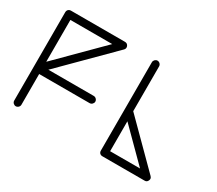

<svg xmlns="http://www.w3.org/2000/svg" viewBox="-141 -1060 1561 1384"><g transform="rotate(30 640.0 -368.0)"><path d="M68.8 0C68.8 16.1 83 29.8 98.6 29.8C114.7 29.8 128.9 16.1 128.9 0V-255.9H548.8C564.9 -255.9 579.1 -270 579.1 -285.6C579.1 -301.8 564.9 -315.9 548.8 -315.9H170.9L569.8 -714.8C576.2 -721.2 579.1 -728 579.1 -735.4C579.1 -739.3 578.1 -743.2 576.7 -747.6C571.3 -759.8 562 -766.1 548.8 -766.1H99.1C81.5 -766.1 68.8 -753.4 68.8 -735.8ZM790 0C790 17.6 802.2 29.8 819.8 29.8H1170.9C1184.1 30.3 1193.4 23.9 1198.2 11.7C1200.2 7.3 1201.2 2.9 1201.2 -1C1201.2 -8.3 1198.2 -14.6 1191.9 -21L850.1 -362.8V-735.8C850.1 -752 835.9 -766.1 819.8 -766.1C804.2 -766.1 790 -752 790 -735.8ZM128.9 -706.1H477.1L128.9 -357.9ZM850.1 -278.8 1099.1 -29.8H850.1Z"/></g></svg>

Font: Nemoy
Style: Medium
Weight: 500
Designer: BSozoo
Foundry: BSozoo
Version: Version 001.000